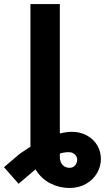

<svg xmlns="http://www.w3.org/2000/svg" viewBox="-101 -727 522 946"><path d="M193.8 -133.8V45Q193.8 61.3 199.5 73.6Q205.2 85.9 216.2 92.9Q227.3 99.9 242.8 99.9Q253.3 99.9 261.6 94.4Q270 89 274.7 79.6Q279.4 70.2 279.4 59.6Q279.4 50.1 274.2 41.7Q269 33.2 259.7 28Q250.4 22.7 238.3 22.7Q213.4 22.7 190 31.1Q166.6 39.4 143.3 54.7Q119.9 69.9 87.3 96L-9.4 178.5L-81.4 96.7L-3.1 30.3Q41.5 -0.9 84.6 -24.5Q127.8 -48 171.9 -62.8Q216.1 -77.5 252.4 -77.5Q294.3 -77.5 327.1 -59.6Q359.9 -41.8 378 -11.3Q396.2 19.3 396.2 56.2Q396.2 93.3 376.9 126.3Q357.6 159.3 322.3 179.2Q287 199.2 240.7 199.2Q192 199.2 148 177Q104 154.7 76.5 111.7Q49 68.7 49 8.1V-133.8ZM193.8 0H49V-707H193.8Z"/></svg>

Font: WEMIX Pretendard Variable
Style: Regular
Weight: 400
Designer: Base glyphs from Inter by Rasmus Andersson; Hangeul glyphs from Noto Sans CJK(Source Han Sans) by Jang Soo-young and Kan
Foundry: Kil Hyung-jin
Version: Version 1.000;Glyphs 3.2 (3208)